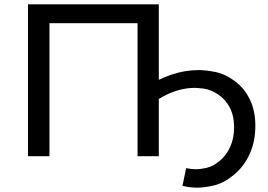

<svg xmlns="http://www.w3.org/2000/svg" viewBox="-20 -720 1236 885"><path d="M821 137 838 55Q862 60 883 60Q905 60 934.5 53Q964 46 994.5 20Q1025 -6 1042 -45Q1059 -84 1059 -133Q1059 -186 1039 -224.5Q1019 -263 984 -285.5Q949 -308 919.5 -311.5Q890 -315 877 -315Q842 -315 805 -305Q759 -293 712 -264V0H614V-613H208V0H109V-700H712V-352Q774 -382 834 -392Q866 -397 896 -397Q929 -397 973.5 -388Q1018 -379 1062.5 -346Q1107 -313 1132 -261Q1157 -209 1157 -140Q1157 -68 1131 -10.5Q1105 47 1058.5 85.5Q1012 124 967 134.5Q922 145 890 145Q857 145 821 137Z"/></svg>

Font: Montserrat Z Med
Style: Regular
Weight: 500
Designer: Julieta Ulanovsky
Foundry: Julieta Ulanovsky
Version: Version 8.000